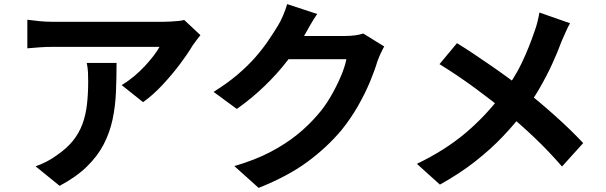

<svg xmlns="http://www.w3.org/2000/svg" viewBox="-20 -848 2950 934"><path d="M955 -677Q947 -667 935 -651.5Q923 -636 916 -625Q893 -586 855 -535.5Q817 -485 771 -435.5Q725 -386 676 -351L572 -434Q602 -452 631 -476Q660 -500 684.5 -526.5Q709 -553 727.5 -577Q746 -601 756 -620Q743 -620 712 -620Q681 -620 638 -620Q595 -620 545.5 -620Q496 -620 447 -620Q398 -620 354.5 -620Q311 -620 279.5 -620Q248 -620 235 -620Q204 -620 176 -618Q148 -616 113 -613V-752Q142 -748 173 -745Q204 -742 235 -742Q248 -742 281 -742Q314 -742 359.5 -742Q405 -742 456.5 -742Q508 -742 559.5 -742Q611 -742 655.5 -742Q700 -742 731.5 -742Q763 -742 774 -742Q788 -742 808 -743Q828 -744 847.5 -746Q867 -748 876 -751ZM547 -542Q547 -468 544 -399Q541 -330 527.5 -266.5Q514 -203 484.5 -146Q455 -89 403 -38Q351 13 270 56L153 -39Q177 -47 204 -60.5Q231 -74 258 -94Q306 -127 335.5 -164Q365 -201 381 -244.5Q397 -288 403 -339.5Q409 -391 409 -452Q409 -475 408 -496.5Q407 -518 402 -542Z M1849 -622Q1841 -608 1832 -588.5Q1823 -569 1816 -550Q1803 -506 1779.5 -449.5Q1756 -393 1721.5 -332.5Q1687 -272 1642 -216Q1570 -130 1474.5 -60Q1379 10 1238 66L1120 -40Q1222 -70 1296 -109Q1370 -148 1425 -192.5Q1480 -237 1523 -287Q1558 -326 1587 -375.5Q1616 -425 1637 -474Q1658 -523 1665 -560H1328L1374 -673Q1388 -673 1417.5 -673Q1447 -673 1484.5 -673Q1522 -673 1558.5 -673Q1595 -673 1622.5 -673Q1650 -673 1660 -673Q1683 -673 1706.5 -676Q1730 -679 1747 -685ZM1523 -780Q1505 -754 1488 -724Q1471 -694 1462 -678Q1428 -618 1378.5 -553.5Q1329 -489 1266 -428.5Q1203 -368 1132 -318L1019 -401Q1085 -442 1135.5 -485Q1186 -528 1223 -570.5Q1260 -613 1286.5 -652.5Q1313 -692 1332 -723Q1344 -742 1357 -772.5Q1370 -803 1377 -828Z M2753 -735Q2743 -718 2731 -690.5Q2719 -663 2711 -645Q2693 -595 2666 -536.5Q2639 -478 2605 -419Q2571 -360 2530 -306Q2484 -245 2425.5 -183.5Q2367 -122 2292 -63Q2217 -4 2120 50L2008 -51Q2145 -117 2244 -200.5Q2343 -284 2421 -388Q2482 -465 2518.5 -542.5Q2555 -620 2580 -695Q2588 -715 2594.5 -741.5Q2601 -768 2604 -787ZM2203 -638Q2241 -615 2283.5 -586.5Q2326 -558 2369.5 -528Q2413 -498 2452.5 -469Q2492 -440 2524 -416Q2604 -353 2680 -285Q2756 -217 2817 -152L2714 -38Q2648 -114 2580 -178.5Q2512 -243 2433 -309Q2406 -332 2371 -359Q2336 -386 2295.5 -416Q2255 -446 2210 -476.5Q2165 -507 2118 -536Z"/></svg>

Font: Noto Sans JP Thin
Style: Bold
Weight: 700
Version: Version 2.004-H2;hotconv 1.0.118;makeotfexe 2.5.65603